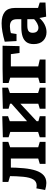

<svg xmlns="http://www.w3.org/2000/svg" viewBox="874 -1460 598 2386"><g transform="rotate(-90 1173.0 -267.0)"><path d="M91.7 10Q72.7 10 51.3 6.2Q30 2.3 5 -5L25.3 -114Q35 -112.3 43.2 -111.3Q51.3 -110.3 59 -110.3Q110.7 -110.3 135.7 -152.2Q160.7 -194 169 -274.8Q177.3 -355.7 178 -472L214 -430.3L104.7 -462.7V-534H603V-462.7L509 -431L536.3 -474.7V-81.7L526 -94.3L603 -71.7V0H329.7V-71.7L406.7 -94.3L396.3 -81.7V-470.7L418.3 -431H244L284.7 -469Q283.7 -359 275.3 -270.7Q267 -182.3 246 -119.7Q225 -57 187.5 -23.5Q150 10 91.7 10Z M660 0V-71.7L753.7 -101L726.7 -72.3V-458L762.7 -427L660 -459.3V-530.7L922 -537.7V-466.3L830 -433.7L860 -461.3V-208L840.7 -212.7L1087 -431.3L1078 -411L1076.7 -458L1098.7 -435.7L1014.7 -459.3V-530.7L1276.7 -537.7V-466.3L1182.7 -433.7L1210 -461.3V-72.3L1183 -101L1276.7 -71.7V0H1014.7V-71.7L1099.7 -97L1076.7 -72.3V-346.7L1093 -328L848.7 -100L860 -121.7V-72.3L851.7 -91L922 -71.7V0Z M1797.7 -534 1792.7 -323.3H1707.7L1690.7 -449.3L1709 -431H1533.7L1541 -446.7V-73.7L1524.7 -95L1626 -71.7V0H1334.3V-71.7L1414.7 -95L1401 -73.7V-457.7L1416.7 -434.3L1334.3 -459V-530.7L1510 -534Z M2267.2 -71.2 2247.8 -99.4 2334.2 -72.4V-0.6L2158.6 7.6L2140.2 -87.6L2149.8 -84.6Q2110.4 -36.4 2063 -12.2Q2015.6 12 1966.2 12Q1902.2 12 1860.1 -29.2Q1818 -70.4 1818 -146.8Q1818 -203.6 1842.6 -237.1Q1867.2 -270.6 1914 -285.8Q1960.8 -301 2028.2 -301H2136.6L2127.2 -290.4V-356.4Q2127.2 -402.8 2104.6 -422.9Q2082 -443 2038.8 -443Q2017.8 -443 1993.7 -439.2Q1969.6 -435.4 1942 -426.8L1956.4 -442.4L1943.4 -360.6H1855.8L1847.8 -507.2Q1915.6 -526.6 1972.3 -536.3Q2029 -546 2076.2 -546Q2169.4 -546 2218.3 -506.2Q2267.2 -466.4 2267.2 -382ZM1958.6 -160.6Q1958.6 -123.6 1976.2 -106.1Q1993.8 -88.6 2020.6 -88.6Q2046.2 -88.6 2076.1 -104.3Q2106 -120 2133.2 -146.8L2127.2 -123V-237L2137 -226.6H2051Q1999 -226.6 1978.8 -210.6Q1958.6 -194.6 1958.6 -160.6Z"/></g></svg>

Font: Bitter Thin
Style: Regular
Weight: 100
Designer: Sol Matas, and Bitter project Authors
Foundry: Sol Matas
Version: Version 2.002